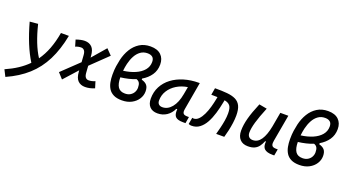

<svg xmlns="http://www.w3.org/2000/svg" viewBox="-109 -1447 4278 2382"><g transform="rotate(20 2030.0 -256.0)"><path d="M1.5 230.5 -42 145Q45.9 106.4 117.2 59.6Q188.5 12.7 244.6 -44.4Q131.3 -224.6 50.3 -517.6L158.2 -527.3Q219.7 -275.4 314.9 -129.4Q370.1 -207 406.5 -303.2Q442.9 -399.4 463.4 -517.6H567.9Q531.2 -327.6 460 -186.3Q388.7 -44.9 276.1 56.6Q163.6 158.2 1.5 230.5Z M672.4 20 606 -53.2 827.6 -264.6 821.3 -357.4Q818.4 -397.9 802.2 -416.3Q786.1 -434.6 762.2 -434.6Q742.7 -434.6 724.6 -430.9Q706.5 -427.2 686.5 -418.5L661.6 -503.4Q729 -527.3 776.4 -527.3Q834.5 -527.3 870.4 -492.2Q906.2 -457 911.6 -376.5L913.1 -356L1069.3 -537.1L1140.6 -463.9L919.9 -251L926.3 -160.2Q929.2 -119.6 944.8 -101.3Q960.4 -83 985.4 -83Q1026.4 -83 1069.8 -102.5L1096.2 -17.6Q1033.2 9.8 971.2 9.8Q912.6 9.8 877 -25.4Q841.3 -60.5 835.9 -141.1L834.5 -160.2Z M1603 -331.1V-316.4Q1652.3 -303.2 1675 -275.1Q1697.8 -247.1 1697.8 -194.3Q1697.8 -141.1 1668 -94.5Q1638.2 -47.9 1584 -19Q1529.8 9.8 1456.5 9.8Q1390.1 9.8 1347.7 -11.2Q1305.2 -32.2 1281.7 -68.8Q1258.3 -105.5 1249.3 -152.6Q1240.2 -199.7 1240.2 -252Q1240.2 -317.9 1247.6 -365.2Q1254.9 -412.6 1264.2 -453.6Q1283.2 -534.7 1323 -599.9Q1362.8 -665 1423.8 -703.4Q1484.9 -741.7 1567.4 -741.7Q1658.7 -741.7 1706.5 -695.3Q1754.4 -648.9 1754.4 -570.8Q1754.4 -491.2 1713.4 -431.4Q1672.4 -371.6 1603 -331.1ZM1347.7 -340.8Q1434.6 -352.1 1502.9 -381.6Q1571.3 -411.1 1610.6 -457.8Q1649.9 -504.4 1649.9 -566.4Q1649.9 -609.9 1626.2 -629.4Q1602.5 -648.9 1561 -648.9Q1507.8 -648.9 1468.8 -620.6Q1429.7 -592.3 1403.8 -544.4Q1377.9 -496.6 1363.8 -437.5Q1358.4 -414.6 1354.2 -390.1Q1350.1 -365.7 1347.7 -340.8ZM1540.5 -300.3Q1496.6 -282.7 1446.8 -270.8Q1397 -258.8 1343.3 -252.4Q1343.8 -168 1372.1 -125.5Q1400.4 -83 1464.8 -83Q1505.9 -83 1534.7 -100.6Q1563.5 -118.2 1578.6 -146.2Q1593.8 -174.3 1593.8 -206.1Q1593.8 -246.6 1581.3 -268.8Q1568.8 -291 1540.5 -300.3Z M1927.2 10.3Q1860.8 10.3 1824.7 -27.8Q1788.6 -65.9 1788.6 -135.3Q1788.6 -223.1 1825.9 -294.7Q1863.3 -366.2 1930.7 -417Q1998 -467.8 2088.4 -495.1Q2178.7 -522.5 2284.7 -522.5H2294.4L2230 -154.8Q2227.5 -141.6 2227.5 -130.4Q2227.5 -109.9 2236.3 -98.1Q2249 -80.6 2292 -80.6H2312L2297.4 4.9H2262.7Q2190.9 4.9 2163.6 -23.9Q2141.6 -47.4 2141.6 -97.7Q2141.6 -109.4 2142.6 -122.6H2129.9Q2100.1 -59.1 2047.6 -24.4Q1995.1 10.3 1927.2 10.3ZM1959 -82.5Q2029.3 -82.5 2081.5 -146Q2133.8 -209.5 2154.8 -325.7L2172.9 -425.3Q2092.8 -413.1 2029.5 -374.3Q1966.3 -335.4 1929.7 -277.1Q1893.1 -218.8 1893.1 -147.5Q1893.1 -116.2 1910.4 -99.4Q1927.7 -82.5 1959 -82.5Z M2700.7 0Q2712.4 -43 2724.6 -92.3Q2736.8 -141.6 2745.1 -192.1Q2753.4 -242.7 2753.4 -288.6Q2753.4 -359.9 2730.2 -389.4Q2707 -418.9 2656.2 -427.7L2650.4 -397.9Q2635.7 -319.8 2613.8 -246.6Q2591.8 -173.3 2560.1 -115.7Q2528.3 -58.1 2483.6 -24.2Q2439 9.8 2378.9 9.8Q2368.2 9.8 2359.4 8.1Q2350.6 6.3 2338.4 1L2354 -86.4Q2361.3 -84.5 2363.3 -84Q2365.2 -83 2371.1 -83Q2407.7 -83 2437.3 -113Q2466.8 -143.1 2489.7 -191.4Q2512.7 -239.7 2528.8 -296.9Q2544.9 -354 2555.2 -408.2L2560.1 -434.1Q2551.3 -434.6 2542 -434.6Q2532.2 -434.6 2522.5 -435.1Q2512.2 -435.1 2501 -435.5Q2489.7 -435.5 2478 -435.5L2493.7 -527.3Q2585.9 -527.8 2654.3 -521.5Q2722.7 -515.1 2768.1 -492.7Q2813.5 -470.2 2835.7 -424.1Q2857.9 -377.9 2857.9 -298.8Q2857.9 -251.5 2850.6 -198.5Q2843.3 -145.5 2831.8 -94.2Q2820.3 -43 2807.6 0Z M3121.1 10.3Q3052.7 10.3 3015.1 -30.5Q2977.5 -71.3 2977.5 -145Q2977.5 -219.7 3001.7 -310.3Q3025.9 -400.9 3079.6 -527.3L3183.1 -508.3Q3129.9 -378.9 3106 -295.7Q3082 -212.4 3082 -157.2Q3082 -121.6 3100.6 -102.1Q3119.1 -82.5 3152.8 -82.5Q3217.8 -82.5 3260.3 -145.3Q3302.7 -208 3325.2 -325.7V-325.2L3359.4 -517.6H3465.3L3402.8 -165.5Q3399.4 -147.5 3399.4 -133.3Q3399.4 -111.3 3407.7 -99.6Q3420.4 -80.6 3463.4 -80.6H3484.4L3469.2 4.9H3446.3Q3369.1 4.9 3337.9 -25.4Q3312.5 -49.8 3312.5 -97.7Q3312.5 -109.4 3314 -122.6H3303.2Q3286.6 -81.5 3264.9 -51.8Q3243.2 -22 3209 -5.9Q3174.8 10.3 3121.1 10.3Z M3946.8 -331.1V-316.4Q3996.1 -303.2 4018.8 -275.1Q4041.5 -247.1 4041.5 -194.3Q4041.5 -141.1 4011.7 -94.5Q3981.9 -47.9 3927.7 -19Q3873.5 9.8 3800.3 9.8Q3733.9 9.8 3691.4 -11.2Q3648.9 -32.2 3625.5 -68.8Q3602.1 -105.5 3593 -152.6Q3584 -199.7 3584 -252Q3584 -317.9 3591.3 -365.2Q3598.6 -412.6 3607.9 -453.6Q3627 -534.7 3666.7 -599.9Q3706.5 -665 3767.6 -703.4Q3828.6 -741.7 3911.1 -741.7Q4002.4 -741.7 4050.3 -695.3Q4098.1 -648.9 4098.1 -570.8Q4098.1 -491.2 4057.1 -431.4Q4016.1 -371.6 3946.8 -331.1ZM3691.4 -340.8Q3778.3 -352.1 3846.7 -381.6Q3915 -411.1 3954.3 -457.8Q3993.7 -504.4 3993.7 -566.4Q3993.7 -609.9 3970 -629.4Q3946.3 -648.9 3904.8 -648.9Q3851.6 -648.9 3812.5 -620.6Q3773.4 -592.3 3747.6 -544.4Q3721.7 -496.6 3707.5 -437.5Q3702.1 -414.6 3698 -390.1Q3693.8 -365.7 3691.4 -340.8ZM3884.3 -300.3Q3840.3 -282.7 3790.5 -270.8Q3740.7 -258.8 3687 -252.4Q3687.5 -168 3715.8 -125.5Q3744.1 -83 3808.6 -83Q3849.6 -83 3878.4 -100.6Q3907.2 -118.2 3922.4 -146.2Q3937.5 -174.3 3937.5 -206.1Q3937.5 -246.6 3925 -268.8Q3912.6 -291 3884.3 -300.3Z"/></g></svg>

Font: CaskaydiaCove NFP
Style: Italic
Weight: 400
Italic angle: -10°
Designer: Aaron Bell
Foundry: Saja Typeworks
Version: Version 2111.001; VTT 6.35;Nerd Fonts 3.1.1